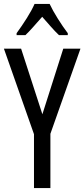

<svg xmlns="http://www.w3.org/2000/svg" viewBox="-20 -963 432 983"><path d="M197 -378 304 -714H392L238 -278V0H154V-276L0 -714H88ZM234 -943Q250 -909 276 -867.5Q302 -826 327 -793V-783H282Q261 -803 240 -827Q219 -851 196 -877Q173 -851 150.5 -825.5Q128 -800 110 -783H65V-793Q92 -830 117.5 -870.5Q143 -911 157 -943Z"/></svg>

Font: Noto Sans Georgian ExtraCondensed
Style: Regular
Weight: 400
Width: 2
Designer: Monotype Design Team, Akaki Razmadze
Foundry: Google LLC
Version: Version 2.005; ttfautohint (v1.8.4.7-5d5b)